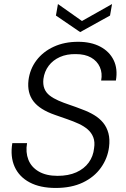

<svg xmlns="http://www.w3.org/2000/svg" viewBox="-20 -919 623 951"><path d="M256 12Q179 12 127 -15.5Q75 -43 52.5 -93Q30 -143 41 -210H114Q106 -165 120.5 -128Q135 -91 172 -69.5Q209 -48 265 -48Q319 -48 358 -65.5Q397 -83 419.5 -114Q442 -145 446 -185Q451 -216 442 -239Q433 -262 414.5 -278Q396 -294 370 -306Q344 -318 313.5 -328.5Q283 -339 252 -350Q177 -376 145.5 -417.5Q114 -459 121 -521Q128 -577 160.5 -620Q193 -663 246 -687.5Q299 -712 367 -712Q431 -712 476.5 -688Q522 -664 543 -621Q564 -578 554 -520H481Q488 -557 474.5 -587Q461 -617 431 -634Q401 -651 356 -651Q311 -652 276.5 -636.5Q242 -621 221 -593Q200 -565 195 -528Q192 -500 200 -480Q208 -460 226 -446Q244 -432 269 -421Q294 -410 324 -400Q354 -390 387 -377Q420 -365 446.5 -349Q473 -333 491 -311Q509 -289 517 -259Q525 -229 520 -190Q513 -135 480 -88.5Q447 -42 390.5 -15Q334 12 256 12ZM535 -899 525 -842 377 -760 257 -842 267 -899 386 -815Z"/></svg>

Font: DM Sans 11pt Light
Style: Italic
Weight: 300
Italic angle: -10°
Version: Version 4.004;gftools[0.9.30]